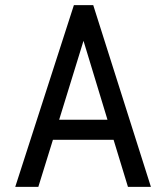

<svg xmlns="http://www.w3.org/2000/svg" viewBox="-20 -731 640 751"><path d="M424.3 -184.1H187L129.9 0H39.6L269 -710.9H344.7L570.3 0H480.5ZM211.4 -262.7H400.4L306.6 -571.3Z"/></svg>

Font: Roboto Mono
Style: Regular
Weight: 400
Designer: Google
Version: Version 2.000985; 2015; ttfautohint (v1.3)